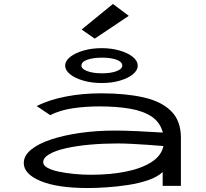

<svg xmlns="http://www.w3.org/2000/svg" viewBox="-20 -938 1040 969"><path d="M425 11Q269 11 184.5 -24.5Q100 -60 100 -115Q100 -152 136 -182Q172 -212 236 -233.5Q300 -255 383.5 -267Q467 -279 561 -279Q608 -279 674 -276Q740 -273 802 -269Q788 -321 745.5 -349.5Q703 -378 635.5 -389.5Q568 -401 481 -401Q415 -401 350.5 -392Q286 -383 233 -357L165 -403Q230 -435 313.5 -451Q397 -467 491 -467Q612 -467 702.5 -447Q793 -427 843 -378Q893 -329 893 -243V0H801V-70Q775 -45 728.5 -29Q682 -13 626.5 -4.5Q571 4 518 7.5Q465 11 425 11ZM198 -119Q198 -103 220 -91Q242 -79 277.5 -71.5Q313 -64 355.5 -60Q398 -56 439 -56Q534 -56 613 -71.5Q692 -87 743 -119Q794 -151 805 -201Q769 -204 727 -207Q685 -210 644.5 -212Q604 -214 573 -214Q501 -214 434 -208Q367 -202 313.5 -190Q260 -178 229 -160Q198 -142 198 -119ZM493 -519Q443 -519 401 -531Q359 -543 334 -563Q309 -583 309 -607Q309 -631 334.5 -651Q360 -671 402 -683Q444 -695 493 -695Q542 -695 583.5 -683Q625 -671 650 -651Q675 -631 675 -606Q675 -583 650.5 -563Q626 -543 585 -531Q544 -519 493 -519ZM495 -568Q540 -568 568.5 -579Q597 -590 597 -607Q597 -626 568.5 -636.5Q540 -647 495 -647Q450 -647 420.5 -636.5Q391 -626 391 -607Q391 -590 420.5 -579Q450 -568 495 -568ZM458 -743 392 -789 550 -918 630 -858Z"/></svg>

Font: Inconsolata UltraExpanded
Style: Regular
Weight: 400
Width: 9
Monospace: yes
Designer: Raph Levien, Cyreal, Brenton Simpson
Foundry: Raph Levien, Cyreal, Google
Version: Version 3.000; ttfautohint (v1.8.2.53-6de2)